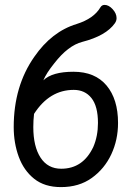

<svg xmlns="http://www.w3.org/2000/svg" viewBox="-20 -741 540 784"><path d="M229 23Q162 23 119.5 -11Q77 -45 56.5 -101Q36 -157 36 -222Q36 -389 120 -509Q191 -612 293 -643Q363 -665 390 -711Q396 -721 407 -721Q424 -721 440 -703.5Q456 -686 456 -667Q456 -656 449 -646Q413 -595 316 -570Q258 -555 202 -483Q169 -442 157 -413Q193 -448 280 -448Q368 -448 415 -392Q462 -336 462 -239Q462 -170 434.5 -111Q407 -52 355 -14.5Q303 23 229 23ZM230 -52Q319 -52 361 -141Q380 -185 380 -239Q380 -307 353.5 -340.5Q327 -374 281 -374Q182 -374 119 -276Q116 -250 116 -222Q116 -143 145.5 -97.5Q175 -52 230 -52Z"/></svg>

Font: LXGW WenKai Mono TC
Style: Bold
Weight: 700
Designer: LXGW / Fontworks Inc.
Foundry: LXGW / Fontworks Inc.
Version: Version 1.330